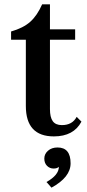

<svg xmlns="http://www.w3.org/2000/svg" viewBox="-20 -619 402 884"><path d="M99 -436H31V-474Q87 -490 119 -518.5Q151 -547 174 -599H210V-484H326V-436H210V-117Q210 -79 223 -61Q236 -43 265 -43Q313 -43 333 -81L355 -59Q319 9 228 9Q99 9 99 -131ZM217 245 194 219Q251 187 251 149Q243 157 227 157Q209 157 196.5 144.5Q184 132 184 111Q184 90 201 75Q218 60 245 60Q305 60 305 133Q305 197 217 245Z"/></svg>

Font: Kolar Light
Style: Regular
Weight: 300
Designer: Ramakrishna Saiteja (Kannada); Shiva Nallaperumal (Latin)
Foundry: Indian Type Foundry
Version: Version 1.001;PS 1.0;hotconv 1.0.88;makeotf.lib2.5.647800